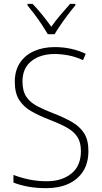

<svg xmlns="http://www.w3.org/2000/svg" viewBox="-20 -969 529 999"><path d="M440 -184Q440 -120 412 -77Q384 -34 335 -12Q286 10 222 10Q168 10 125.5 2Q83 -6 50 -19V-59Q85 -45 129.5 -35.5Q174 -26 223 -26Q302 -26 351.5 -66Q401 -106 401 -183Q401 -229 382 -257.5Q363 -286 325.5 -306.5Q288 -327 233 -348Q181 -368 141.5 -391Q102 -414 79.5 -449.5Q57 -485 57 -543Q57 -602 84 -642.5Q111 -683 158 -703.5Q205 -724 265 -724Q309 -724 350 -715Q391 -706 426 -689L412 -656Q373 -674 335.5 -681Q298 -688 264 -688Q191 -688 144 -651.5Q97 -615 97 -545Q97 -495 117 -465.5Q137 -436 173 -417Q209 -398 256 -380Q313 -358 354 -334.5Q395 -311 417.5 -276Q440 -241 440 -184ZM229 -791Q216 -813 197.5 -841Q179 -869 159 -895.5Q139 -922 123 -941V-949H149Q174 -924 200 -891.5Q226 -859 247 -830Q268 -860 293.5 -890Q319 -920 345 -949H372V-941Q355 -921 334.5 -894Q314 -867 295.5 -840Q277 -813 264 -791Z"/></svg>

Font: Noto Sans Hebrew SemiCondensed ExtraLight
Style: Regular
Weight: 200
Width: 4
Designer: Monotype Design Team
Foundry: Monotype Imaging Inc.
Version: Version 2.004; ttfautohint (v1.8.4.7-5d5b)